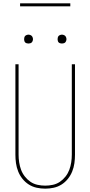

<svg xmlns="http://www.w3.org/2000/svg" viewBox="-20 -1119 540 1147"><path d="M250 8Q224 8 199 2.5Q174 -3 152.5 -16.5Q131 -30 114.5 -50.5Q98 -71 88.5 -95Q79 -119 75.5 -144Q72 -169 72 -195V-735H91V-195Q91 -172 94.5 -149Q98 -126 106 -104.5Q114 -83 128.5 -64.5Q143 -46 162 -33Q181 -20 204 -15Q227 -10 250 -10Q273 -10 296 -15Q319 -20 338 -33Q357 -46 371.5 -64.5Q386 -83 394 -104.5Q402 -126 405.5 -149Q409 -172 409 -195V-735H428V-195Q428 -169 424.5 -144Q421 -119 411.5 -95Q402 -71 385.5 -50.5Q369 -30 347.5 -16.5Q326 -3 301 2.5Q276 8 250 8ZM350 -859Q345 -859 339.5 -860.5Q334 -862 330.5 -865.5Q327 -869 325.5 -874.5Q324 -880 324 -885Q324 -890 325.5 -895.5Q327 -901 330.5 -904.5Q334 -908 339.5 -910Q345 -912 350 -912Q355 -912 360.5 -910Q366 -908 369.5 -904.5Q373 -901 375 -895.5Q377 -890 377 -885Q377 -880 375 -874.5Q373 -869 369.5 -865.5Q366 -862 360.5 -860.5Q355 -859 350 -859ZM150 -859Q145 -859 139.5 -860.5Q134 -862 130.5 -865.5Q127 -869 125.5 -874.5Q124 -880 124 -885Q124 -890 125.5 -895.5Q127 -901 130.5 -904.5Q134 -908 139.5 -910Q145 -912 150 -912Q155 -912 160.5 -910Q166 -908 169.5 -904.5Q173 -901 175 -895.5Q177 -890 177 -885Q177 -880 175 -874.5Q173 -869 169.5 -865.5Q166 -862 160.5 -860.5Q155 -859 150 -859ZM100 -1081V-1099H400V-1081Z"/></svg>

Font: Iosevka SS18 Thin
Style: Regular
Weight: 100
Monospace: yes
Designer: Belleve Invis
Foundry: Belleve Invis
Version: Version 25.1.1; ttfautohint (v1.8.4)